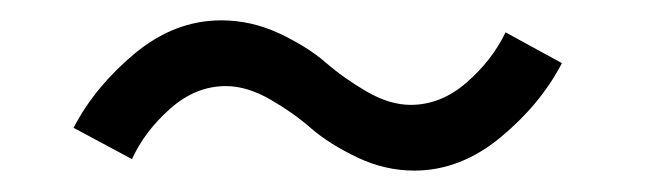

<svg xmlns="http://www.w3.org/2000/svg" viewBox="-20 -424 626 184"><path d="M518.5 -363.5Q498 -324 459.5 -292.2Q421 -260.5 377 -260.5Q349 -260.5 322.2 -273.2Q295.5 -286 278.2 -301Q261 -316 238.8 -328.8Q216.5 -341.5 196.5 -341.5Q167.5 -341.5 143 -319.8Q118.5 -298 106.5 -271.5L50.5 -301.5Q71 -341 109.2 -372.8Q147.5 -404.5 192 -404.5Q221 -404.5 248 -391.8Q275 -379 292.2 -364Q309.5 -349 331.5 -336.2Q353.5 -323.5 373.5 -323.5Q402.5 -323.5 427 -344.8Q451.5 -366 464.5 -393Z"/></svg>

Font: League Spartan
Style: Regular
Weight: 350
Foundry: The League of Moveable Type
Version: Version 2.002